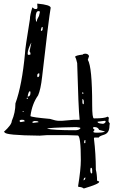

<svg xmlns="http://www.w3.org/2000/svg" viewBox="-20 -988 695 1075"><path d="M188.5 -966.8 189.5 -967.8Q263.7 -960.9 263.7 -944.3Q252.9 -883.8 215.8 -557.6Q208 -487.3 193.4 -454.1Q159.2 -406.2 150.4 -337.9Q159.2 -331.1 259.8 -322.3Q293 -311.5 309.6 -311.5H326.2L394.5 -317.4H425.8V-318.4Q418.9 -380.9 412.1 -634.8Q405.3 -665 400.4 -668.9Q400.4 -677.7 444.3 -682.6Q444.3 -686.5 456.1 -687.5Q474.6 -687.5 478.5 -673.8L471.7 -653.3Q496.1 -613.3 496.1 -400.4Q496.1 -325.2 505.9 -325.2H510.7Q563.5 -325.2 581.1 -334V-335.9L589.8 -329.1L587.9 -317.4V-306.6L594.7 -296.9L592.8 -283.2Q592.8 -243.2 563 -233.9Q533.2 -224.6 533.2 -217.8H509.8Q505.9 -217.8 505.9 -212.9Q516.6 -126 516.6 -38.1Q523.4 -11.7 523.4 23.4L535.2 28.3V30.3Q535.2 42 449.2 67.4Q437.5 58.6 420.9 58.6L417 55.7Q432.6 -40 432.6 -91.8Q432.6 -229.5 415 -229.5L357.4 -231.4H243.2L202.1 -228.5Q6.8 -230.5 6.8 -247.1Q2 -247.1 2 -250Q45.9 -290 45.9 -310.5Q66.4 -357.4 66.4 -409.2Q103.5 -510.7 120.1 -691.4Q120.1 -712.9 147.5 -880.9Q147.5 -903.3 161.1 -946.3H162.1Q170.9 -937.5 177.7 -937.5H184.6L189.5 -942.4V-949.2ZM179.7 -884.8Q180.7 -867.2 184.6 -867.2H186.5V-871.1Q186.5 -878.9 198.2 -898.4L203.1 -918.9V-921.9L200.2 -925.8H195.3Q179.7 -925.8 179.7 -887.7ZM209 -821.3V-817.4L211.9 -814.5Q218.8 -817.4 218.8 -826.2V-836.9H216.8Q211.9 -836.9 209 -821.3ZM134.8 -686.5V-684.6L138.7 -680.7H141.6L150.4 -682.6V-691.4L145.5 -701.2L155.3 -748H154.3Q134.8 -710 134.8 -686.5ZM188.5 -564.5 189.5 -556.6H193.4Q200.2 -558.6 200.2 -568.4V-577.1H195.3Q188.5 -574.2 188.5 -564.5ZM134.8 -448.2V-447.3Q150.4 -447.3 150.4 -467.8V-474.6L148.4 -475.6V-477.5Q139.6 -477.5 134.8 -448.2ZM442.4 -472.7 441.4 -470.7V-461.9H446.3V-468.8ZM129.9 -440.4V-434.6H133.8L136.7 -438.5V-440.4ZM441.4 -433.6V-414.1Q442.4 -404.3 446.3 -404.3L449.2 -407.2V-418Q449.2 -430.7 442.4 -433.6ZM106.4 -363.3V-361.3H109.4L113.3 -365.2V-366.2H109.4ZM88.9 -310.5 93.8 -304.7H97.7L118.2 -308.6V-310.5Q115.2 -317.4 106.4 -317.4H100.6Q91.8 -317.4 88.9 -310.5ZM526.4 -306.6V-303.7Q529.3 -296.9 555.7 -294.9Q564.5 -294.9 571.3 -304.7V-308.6Q571.3 -311.5 565.4 -311.5ZM161.1 -303.7 164.1 -299.8 195.3 -303.7V-304.7Q195.3 -310.5 172.9 -310.5Q161.1 -307.6 161.1 -303.7ZM244.1 -267.6Q274.4 -258.8 401.4 -258.8Q423.8 -258.8 430.7 -270.5Q430.7 -274.4 407.2 -276.4Q244.1 -273.4 244.1 -267.6ZM501 -272.5V-269.5L509.8 -260.7L502.9 -252V-250Q503.9 -245.1 516.6 -245.1H528.3Q549.8 -245.1 567.4 -250Q567.4 -252.9 535.2 -260.7Q528.3 -276.4 510.7 -276.4H503.9ZM451.2 -194.3V-188.5L455.1 -185.5L458 -188.5V-204.1H456.1Q451.2 -202.1 451.2 -194.3ZM485.4 -31.2Q487.3 -16.6 492.2 -16.6L496.1 -19.5V-35.2Q496.1 -47.9 490.2 -48.8Q485.4 -48.8 485.4 -31.2ZM448.2 19.5V21.5H449.2Q458 17.6 458 7.8V5.9H456.1Q448.2 9.8 448.2 19.5Z"/></svg>

Font: Love Ya Like A Sister
Style: Regular
Weight: 400
Designer: Kimberly Geswein
Foundry: Kimberly Geswein
Version: Version 1.002 2007